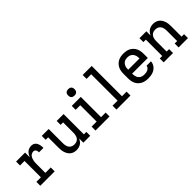

<svg xmlns="http://www.w3.org/2000/svg" viewBox="191 -1825 2918 2918"><g transform="rotate(-45 1650.0 -365.5)"><path d="M87 0V-84H184V-436H87V-520H280V-417Q288 -439 300.5 -460Q313 -481 331 -497Q349 -513 372 -520.5Q395 -528 419 -528Q437 -528 454.5 -522.5Q472 -517 485.5 -505Q499 -493 507.5 -477Q516 -461 520.5 -444Q525 -427 526.5 -409Q528 -391 528 -373H433Q433 -385 431 -397.5Q429 -410 422.5 -421Q416 -432 405 -438Q394 -444 381 -444Q363 -444 346 -436.5Q329 -429 317 -415Q305 -401 298 -383.5Q291 -366 287 -348.5Q283 -331 281.5 -312.5Q280 -294 280 -276V-84H396V0Z M862 8Q836 8 810.5 1Q785 -6 764 -22Q743 -38 729 -60Q715 -82 706.5 -107Q698 -132 695 -158Q692 -184 692 -210V-436H639V-520H787V-210Q787 -193 789.5 -176.5Q792 -160 797.5 -144.5Q803 -129 813 -115.5Q823 -102 837 -93Q851 -84 867 -80Q883 -76 900 -76Q917 -76 933 -80Q949 -84 963 -93Q977 -102 987 -115.5Q997 -129 1002.5 -144.5Q1008 -160 1010.5 -176.5Q1013 -193 1013 -210V-436H960V-520H1108V-84H1161V0H1013V-91Q1003 -69 988.5 -49.5Q974 -30 954 -17Q934 -4 910 2Q886 8 862 8Z M1274 0V-84H1382V-436H1283V-520H1477V-84H1576V0ZM1425 -601Q1411 -601 1397.5 -605Q1384 -609 1374 -619Q1364 -629 1360 -642.5Q1356 -656 1356 -670Q1356 -684 1360 -697.5Q1364 -711 1374 -721Q1384 -731 1397.5 -735Q1411 -739 1425 -739Q1439 -739 1452.5 -735Q1466 -731 1476 -721Q1486 -711 1490 -697.5Q1494 -684 1494 -670Q1494 -656 1490 -642.5Q1486 -629 1476 -619Q1466 -609 1452.5 -605Q1439 -601 1425 -601Z M1724 0V-84H1832V-651H1733V-735H1927V-84H2026V0Z M2403 8Q2373 8 2344 3Q2315 -2 2289 -15Q2263 -28 2241.5 -49Q2220 -70 2207 -96.5Q2194 -123 2189 -152Q2184 -181 2184 -210V-310Q2184 -339 2189 -368Q2194 -397 2207 -423Q2220 -449 2240.5 -470Q2261 -491 2287 -504.5Q2313 -518 2342 -523Q2371 -528 2400 -528Q2429 -528 2458 -523Q2487 -518 2513 -504.5Q2539 -491 2559.5 -470Q2580 -449 2593 -423Q2606 -397 2611 -368Q2616 -339 2616 -310V-218H2279V-210Q2279 -193 2282 -175.5Q2285 -158 2291.5 -142.5Q2298 -127 2309.5 -113.5Q2321 -100 2336 -91.5Q2351 -83 2368 -79.5Q2385 -76 2403 -76Q2421 -76 2440 -79Q2459 -82 2476 -90.5Q2493 -99 2505 -114Q2517 -129 2519 -148H2614Q2613 -124 2604 -101Q2595 -78 2579 -59Q2563 -40 2542.5 -26.5Q2522 -13 2499 -5.5Q2476 2 2451.5 5Q2427 8 2403 8ZM2279 -302H2521V-310Q2521 -327 2518.5 -344Q2516 -361 2509 -377Q2502 -393 2491 -406Q2480 -419 2465.5 -428Q2451 -437 2434 -440.5Q2417 -444 2400 -444Q2383 -444 2366 -440.5Q2349 -437 2334.5 -428Q2320 -419 2309 -406Q2298 -393 2291 -377Q2284 -361 2281.5 -344Q2279 -327 2279 -310Z M2739 0V-84H2792V-436H2739V-520H2887V-429Q2897 -451 2911.5 -470.5Q2926 -490 2946 -503Q2966 -516 2990 -522Q3014 -528 3038 -528Q3064 -528 3089.5 -521Q3115 -514 3136 -498Q3157 -482 3171 -460Q3185 -438 3193.5 -413Q3202 -388 3205 -362Q3208 -336 3208 -310V-84H3261V0H3060V-84H3113V-310Q3113 -327 3110.5 -343.5Q3108 -360 3102.5 -375.5Q3097 -391 3087 -404.5Q3077 -418 3063 -427Q3049 -436 3033 -440Q3017 -444 3000 -444Q2983 -444 2967 -440Q2951 -436 2937 -427Q2923 -418 2913 -404.5Q2903 -391 2897.5 -375.5Q2892 -360 2889.5 -343.5Q2887 -327 2887 -310V-84H2940V0Z"/></g></svg>

Font: Iosevka Etoile Medium
Style: Regular
Weight: 500
Designer: Belleve Invis
Foundry: Belleve Invis
Version: Version 22.1.2; ttfautohint (v1.8.4)